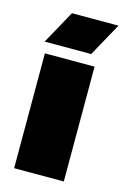

<svg xmlns="http://www.w3.org/2000/svg" viewBox="-92 -600 423 646"><g transform="rotate(15 119.5 -277.0)"><path d="M24 0V-400H197V0ZM239 -554 175 -438H13L77 -554Z"/></g></svg>

Font: Tac One
Style: Regular
Weight: 400
Designer: Oluseyi Olusanya, David Udoh, Eyiyemi Adegbite, Mirko Velimirović
Version: Version 1.003; ttfautohint (v1.8.4.7-5d5b)